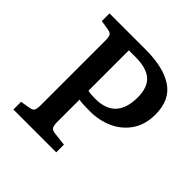

<svg xmlns="http://www.w3.org/2000/svg" viewBox="-185 -844 989 989"><g transform="rotate(45 309.0 -350.0)"><path d="M58 0V-56L111 -65Q130 -68 136 -78Q142 -88 142 -116V-589Q142 -613 135.5 -623Q129 -633 109 -636L58 -644V-700H322Q453 -700 523.5 -652Q594 -604 594 -499Q594 -426 559.5 -375Q525 -324 468 -298Q411 -272 343 -272Q316 -272 293.5 -273Q271 -274 263 -277V-114Q263 -88 270 -77Q277 -66 300 -64L370 -56V0ZM317 -337Q467 -337 467 -497Q467 -569 429.5 -602.5Q392 -636 311 -636H263V-342Q280 -337 317 -337Z"/></g></svg>

Font: Literata 12pt Medium
Style: Regular
Weight: 500
Designer: Latin by Veronika Burian and Jose Scaglione. Greek by Irene Vlachou. Cyrillic by Vera Evstafieva.
Foundry: TypeTogether
Version: Version 3.002